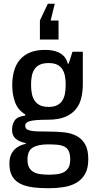

<svg xmlns="http://www.w3.org/2000/svg" viewBox="-20 -775 507 1020"><path d="M249 -666H291V-565H192V-666L234 -755H271ZM219 -510Q238 -510 257 -507Q276 -504 292.5 -496Q309 -488 321.5 -474Q334 -460 340 -437H345L365 -500H420V-329Q420 -290 412 -255.5Q404 -221 383 -195Q362 -169 326 -154Q290 -139 234 -139Q171 -139 142.5 -132.5Q114 -126 114 -108Q114 -97 119.5 -91Q125 -85 139 -81.5Q153 -78 177 -77Q201 -76 239 -76Q282 -76 320 -72Q358 -68 386.5 -53Q415 -38 432 -9Q449 20 449 71Q449 120 431.5 150Q414 180 385 196.5Q356 213 318 219Q280 225 239 225Q189 225 150.5 219.5Q112 214 85 199.5Q58 185 44 159.5Q30 134 30 94Q30 67 38 48.5Q46 30 58.5 18Q71 6 86.5 -1Q102 -8 117 -11V-15Q84 -21 64 -37.5Q44 -54 44 -86Q44 -114 58 -135Q72 -156 114 -161V-167Q74 -192 59.5 -233Q45 -274 45 -322Q45 -363 54.5 -397.5Q64 -432 85 -457Q106 -482 139 -496Q172 -510 219 -510ZM238 -207Q266 -207 283.5 -216Q301 -225 311 -240.5Q321 -256 325 -277.5Q329 -299 329 -325Q329 -350 325 -371Q321 -392 311 -407.5Q301 -423 283.5 -431.5Q266 -440 238 -440Q210 -440 192 -431.5Q174 -423 163.5 -407.5Q153 -392 149 -371Q145 -350 145 -325Q145 -300 149 -278.5Q153 -257 163.5 -241Q174 -225 192 -216Q210 -207 238 -207ZM235 -8Q182 -8 154 9Q126 26 126 73Q126 98 134 113.5Q142 129 157 138Q172 147 193 150Q214 153 240 153Q265 153 286 150Q307 147 322 138Q337 129 345 113.5Q353 98 353 72Q353 44 345 27.5Q337 11 321.5 3.5Q306 -4 284 -6Q262 -8 235 -8Z"/></svg>

Font: Hermeneus One
Style: Regular
Weight: 400
Designer: Rodrigo Fuenzalida, Pablo Impallari
Foundry: Pablo Impallari, Rodrigo Fuenzalida
Version: Version 1.002; ttfautohint (v0.93) -l 8 -r 50 -G 200 -x 14 -